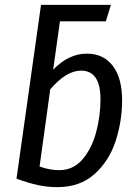

<svg xmlns="http://www.w3.org/2000/svg" viewBox="-20 -759 567 791"><path d="M483 -346Q483 -259 456 -177Q429 -95 369 -41.5Q309 12 216 12Q175 12 136 3.5Q97 -5 48 -23L149 -739H437L416 -671H227L199 -472Q263 -538 338 -538Q406 -538 444.5 -488Q483 -438 483 -346ZM394 -350Q394 -468 314 -468Q253 -468 187 -391L143 -73Q184 -58 224 -58Q282 -58 320 -102.5Q358 -147 376 -214Q394 -281 394 -350Z"/></svg>

Font: Fira Sans Condensed
Style: Italic
Weight: 400
Width: 3
Italic angle: -8°
Designer: bBox Type GmbH & Carrois Corporate GbR & Edenspiekermann AG
Foundry: bBox Type GmbH & Carrois Corporate GbR & Edenspiekermann AG
Version: Version 4.301